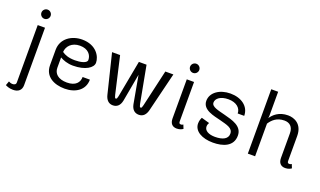

<svg xmlns="http://www.w3.org/2000/svg" viewBox="-88 -1227 3267 1962"><g transform="rotate(20 1546.0 -246.0)"><path d="M29.2 187.5C40 193.3 68.3 208.3 112.5 208.3C170.8 208.3 204.2 178.3 204.2 125V-500H125V125C125 146.7 107.5 154.2 87.5 154.2C68.3 154.2 53.3 145.8 45.8 141.7ZM216.7 -633.3C216.7 -660.8 194.2 -683.3 166.7 -683.3C139.2 -683.3 116.7 -660.8 116.7 -633.3C116.7 -605.8 139.2 -583.3 166.7 -583.3C194.2 -583.3 216.7 -605.8 216.7 -633.3Z M604.2 -516.7C490.8 -516.7 383.3 -448.3 383.3 -325V-158.3C383.3 -35 488.3 16.7 604.2 16.7C720 16.7 816.7 -43.3 816.7 -158.3H737.5C737.5 -100.8 700.8 -50 604.2 -50C507.5 -50 462.5 -97.5 462.5 -158.3V-270.8C495.8 -251.7 544.2 -233.3 604.2 -233.3C738.3 -233.3 816.7 -287.5 816.7 -341.7C816.7 -410 757.5 -516.7 604.2 -516.7ZM462.5 -330.8C465.8 -391.7 514.2 -450 604.2 -450C693.3 -450 733.3 -395.8 733.3 -341.7C733.3 -305 660.8 -291.7 604.2 -291.7C535.8 -291.7 491.7 -309.2 462.5 -330.8Z M933.3 -500 1037.5 -75C1050 -23.3 1078.3 8.3 1125 8.3C1167.5 8.3 1200.8 -15.8 1212.5 -75L1266.7 -375L1320.8 -75C1332.5 -15.8 1365.8 8.3 1408.3 8.3C1455 8.3 1483.3 -23.3 1495.8 -75L1600 -500H1512.5L1420.8 -100C1415 -77.5 1411.7 -66.7 1402.5 -66.7C1390.8 -66.7 1388.3 -79.2 1383.3 -100L1308.3 -500H1266.7H1225L1150 -100C1145 -79.2 1142.5 -66.7 1130.8 -66.7C1121.7 -66.7 1118.3 -77.5 1112.5 -100L1020.8 -500Z M1887.5 -12.5 1870.8 -54.2C1865.8 -50.8 1858.3 -45.8 1845.8 -45.8C1829.2 -45.8 1825 -54.2 1825 -75V-500H1745.8V-75C1745.8 -23.3 1770 8.3 1820.8 8.3C1855 8.3 1878.3 -5.8 1887.5 -12.5ZM1833.3 -633.3C1833.3 -660.8 1810.8 -683.3 1783.3 -683.3C1755.8 -683.3 1733.3 -660.8 1733.3 -633.3C1733.3 -605.8 1755.8 -583.3 1783.3 -583.3C1810.8 -583.3 1833.3 -605.8 1833.3 -633.3Z M2216.7 -516.7C2100 -516.7 2008.3 -453.3 2008.3 -362.5C2008.3 -262.5 2138.3 -243.3 2208.3 -225C2289.2 -203.3 2354.2 -191.7 2354.2 -129.2C2354.2 -73.3 2300.8 -45.8 2216.7 -45.8C2148.3 -45.8 2100 -71.7 2100 -116.7C2100 -131.7 2104.2 -144.2 2112.5 -158.3L2025 -183.3C2019.2 -171.7 2008.3 -149.2 2008.3 -116.7C2008.3 -32.5 2098.3 16.7 2216.7 16.7C2325.8 16.7 2433.3 -20 2433.3 -137.5C2433.3 -243.3 2320.8 -268.3 2233.3 -291.7C2157.5 -311.7 2083.3 -324.2 2083.3 -370.8C2083.3 -415 2130.8 -454.2 2216.7 -454.2C2302.5 -454.2 2354.2 -409.2 2354.2 -350H2425C2425 -454.2 2333.3 -516.7 2216.7 -516.7Z M3066.7 -12.5 3050 -54.2C3045 -50.8 3037.5 -45.8 3025 -45.8C3008.3 -45.8 3004.2 -54.2 3004.2 -75V-341.7C3004.2 -471.7 2913.3 -508.3 2845.8 -508.3C2746.7 -508.3 2690.8 -454.2 2663.3 -411.7C2665 -420 2666.7 -430 2666.7 -441.7V-700H2591.7V0H2670.8V-355C2699.2 -399.2 2745 -445.8 2829.2 -445.8C2883.3 -445.8 2925 -415 2925 -341.7V-75C2925 -23.3 2949.2 8.3 3000 8.3C3034.2 8.3 3057.5 -5.8 3066.7 -12.5Z"/></g></svg>

Font: BoonHome
Style: Book
Weight: 400
Designer: Sungsit Sawaiwan
Foundry: Sungsit Sawaiwan
Version: Version 0.2